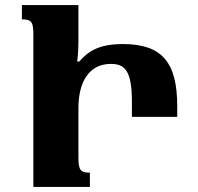

<svg xmlns="http://www.w3.org/2000/svg" viewBox="-20 -734 778 754"><path d="M288 -310C288 -411 329 -483 415 -483C468 -483 498 -460 498 -335V-275H676V-317C676 -488 617 -561 463 -561C367 -561 326 -532 292 -493L283 -492C287 -520 288 -550 288 -582V-714H66V-658C104 -658 111 -648 111 -598V0H333V-56C296 -56 288 -66 288 -116Z"/></svg>

Font: Noto Serif Armenian Extra
Style: Regular
Weight: 800
Designer: Monotype Design Team
Foundry: Monotype Imaging Inc.
Version: Version 1.901